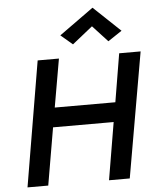

<svg xmlns="http://www.w3.org/2000/svg" viewBox="-62 -1018 867 1070"><g transform="rotate(-5 371.0 -483.0)"><path d="M166 -700 48 0H164L219 -321H558L504 0H620L742 -700H622L577 -430H238L285 -700ZM484 -863 568 -772 646 -824 496 -966 304 -828 370 -772Z"/></g></svg>

Font: Jost* 500 Medium Italic
Style: Italic
Weight: 500
Italic angle: -10°
Version: Version 3.200; ttfautohint (v0.97) -l 8 -r 50 -G 200 -x 14 -